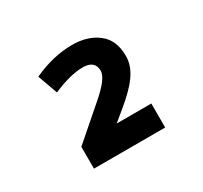

<svg xmlns="http://www.w3.org/2000/svg" viewBox="-97 -846 716 677"><g transform="rotate(-30 261.5 -507.5)"><path d="M399.9 -299.3V-397H258.8L302.2 -432.6C368.7 -487.8 406.2 -532.2 406.2 -587.4C406.2 -630.4 392.6 -662.6 365.2 -683.6C337.9 -705.1 303.2 -715.8 260.7 -715.8C209 -715.8 156.2 -703.1 102.1 -678.2L131.3 -597.2C179.7 -618.2 220.7 -628.4 253.4 -628.4C286.6 -628.4 303.2 -614.3 303.2 -586.4C303.2 -565.4 281.2 -536.6 237.3 -499L109.9 -388.2V-299.3Z"/></g></svg>

Font: Ride
Style: Bold
Weight: 700
Version: Version 3.000